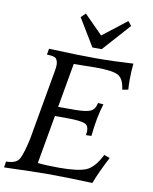

<svg xmlns="http://www.w3.org/2000/svg" viewBox="-124 -995 851 1068"><g transform="rotate(10 301.0 -461.0)"><path d="M472.2 0Q323.2 -5.9 219.2 -5.9Q148.9 -5.9 -26.4 0L-21 -34.2Q37.6 -34.2 54.2 -66.4Q70.8 -98.6 88.9 -181.2L159.7 -582.5Q162.6 -598.6 162.6 -610.8Q162.6 -634.3 152.3 -646.7Q142.1 -659.2 99.6 -659.2L105.5 -693.4Q270.5 -686.5 366.2 -686.5Q470.2 -686.5 582 -693.4Q577.1 -647.5 577.1 -602.5Q577.1 -574.2 579.1 -545.9L545.9 -540Q538.6 -600.6 506.8 -618.2Q475.1 -635.7 379.4 -635.7L255.4 -633.8L211.4 -383.8H302.7Q366.2 -383.8 392.3 -394.8Q418.5 -405.8 426.3 -443.4L457 -441.4Q432.1 -362.8 421.9 -256.8L390.6 -255.9Q393.6 -271 393.6 -279.8Q393.6 -309.1 374.5 -318.4Q349.6 -330.6 271 -330.6H202.6L154.3 -56.6Q202.6 -51.3 274.9 -51.3Q380.9 -51.3 426.5 -70.1Q472.2 -88.9 510.7 -165L543 -153.3Q499 -69.3 472.2 0ZM394.5 -742.2H341.8L248 -897.5L273.4 -921.9L377.9 -816.4L513.7 -921.9L533.2 -897.5Z"/></g></svg>

Font: Kelvinch
Style: Italic
Weight: 400
Italic angle: -10°
Designer: Paul James Miller
Foundry: High-Logic / Made with FontCreator
Version: Version 3.40;July 22, 2017;FontCreator 11.0.0.2388 64-bit